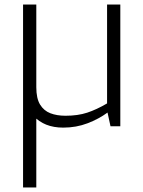

<svg xmlns="http://www.w3.org/2000/svg" viewBox="-20 -553 626 841"><path d="M257 6Q215 6 182.5 -7Q150 -20 127 -45Q104 -70 92.5 -105Q81 -140 81 -181V-533H139V-171Q139 -122 155.5 -95Q172 -68 200.5 -57Q229 -46 267 -46Q321 -46 362 -59.5Q403 -73 449 -100V-533H507V0H464L451 -60Q413 -32 363.5 -13Q314 6 257 6ZM81 268V-226H139V268Z"/></svg>

Font: Exo Thin Light
Style: Regular
Weight: 300
Version: Version 2.000